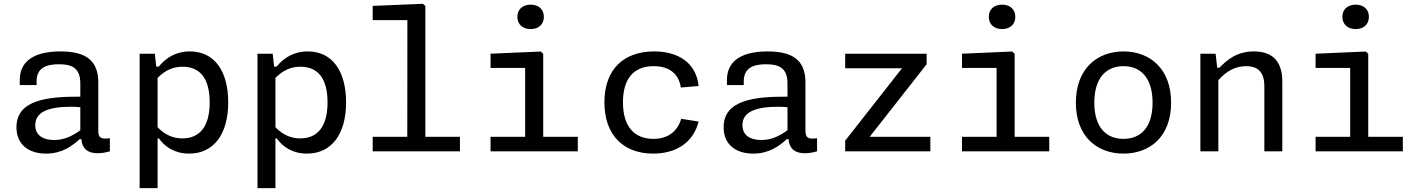

<svg xmlns="http://www.w3.org/2000/svg" viewBox="-20 -796 7480 1010"><path d="M298 -525.5C144.5 -525.5 84 -463.5 84 -375.5V-348.5H172.5V-370.5C173.5 -439 223 -457.5 288 -458C356 -458.5 402.5 -440 402.5 -357.5V-287.5C228 -288.5 66.5 -270 66.5 -126.5C66.5 -39 127 12 222 12C305 12 357.5 -26.5 399 -64H408C411.5 -23 432 10 494 10C513 10 534.5 7 558 0V-69C511 -62 497 -71.5 497 -108.5V-363C497 -484 423.5 -525.5 298 -525.5ZM165.5 -138C165.5 -208.5 237 -234.5 355 -234.5C370 -234.5 386.5 -233.5 402.5 -232V-111C360.5 -80.5 318.5 -59.5 264.5 -59.5C202.5 -59.5 165.5 -87 165.5 -138Z M1180.5 -257.5C1180.5 -421 1109 -525.5 979 -525.5C904.5 -525.5 852 -491 815 -445.5H802L794.5 -513.5H714.5V193.5H809V-68H815.5C848.5 -22.5 899.5 12 975 12C1104.5 12 1180.5 -90.5 1180.5 -257.5ZM809 -126.5V-386.5C852 -429.5 894.5 -445 940.5 -445C1033.5 -445 1083 -382 1083 -257.5C1083 -130 1030.5 -68 939 -68C894 -68 851 -83.5 809 -126.5Z M1800.5 -257.5C1800.5 -421 1729 -525.5 1599 -525.5C1524.5 -525.5 1472 -491 1435 -445.5H1422L1414.5 -513.5H1334.5V193.5H1429V-68H1435.5C1468.5 -22.5 1519.5 12 1595 12C1724.5 12 1800.5 -90.5 1800.5 -257.5ZM1429 -126.5V-386.5C1472 -429.5 1514.5 -445 1560.5 -445C1653.5 -445 1703 -382 1703 -257.5C1703 -130 1650.5 -68 1559 -68C1514 -68 1471 -83.5 1429 -126.5Z M1940.5 0H2399.5V-76.5H2217.5V-764.5L2205 -776L1940.5 -765V-690H2123L2122.5 -76.5H1940.5Z M2560.5 0H3019.5V-76.5H2837.5V-513L2825 -525L2560.5 -513.5V-438.5H2742.5V-76.5H2560.5ZM2771.5 -643C2812.5 -643 2841 -667.5 2841 -707.5C2841 -747.5 2812.5 -771.5 2771.5 -771.5C2730 -771.5 2701.5 -747.5 2701.5 -707.5C2701.5 -667.5 2730 -643 2771.5 -643Z M3655 -156.5 3563.5 -171C3542.5 -101.5 3491 -65.5 3416.5 -65.5C3319 -65.5 3257 -128 3257 -258C3257 -381 3312.5 -448 3418.5 -448C3493.5 -448 3549.5 -414.5 3561.5 -335.5L3655 -343.5C3642 -467 3546.5 -525.5 3421 -525.5C3266.5 -525.5 3159.5 -437 3159.5 -258C3159.5 -80 3264.5 12 3416 12C3533 12 3626.5 -43 3655 -156.5Z M4018 -525.5C3864.5 -525.5 3804 -463.5 3804 -375.5V-348.5H3892.5V-370.5C3893.5 -439 3943 -457.5 4008 -458C4076 -458.5 4122.5 -440 4122.5 -357.5V-287.5C3948 -288.5 3786.5 -270 3786.5 -126.5C3786.5 -39 3847 12 3942 12C4025 12 4077.5 -26.5 4119 -64H4128C4131.5 -23 4152 10 4214 10C4233 10 4254.5 7 4278 0V-69C4231 -62 4217 -71.5 4217 -108.5V-363C4217 -484 4143.5 -525.5 4018 -525.5ZM3885.5 -138C3885.5 -208.5 3957 -234.5 4075 -234.5C4090 -234.5 4106.5 -233.5 4122.5 -232V-111C4080.5 -80.5 4038.5 -59.5 3984.5 -59.5C3922.5 -59.5 3885.5 -87 3885.5 -138Z M4426 -513.5V-437H4725L4426 -56V0H4874V-76.5H4555L4854.5 -458V-513.5Z M5040.5 0H5499.5V-76.5H5317.5V-513L5305 -525L5040.5 -513.5V-438.5H5222.5V-76.5H5040.5ZM5251.5 -643C5292.5 -643 5321 -667.5 5321 -707.5C5321 -747.5 5292.5 -771.5 5251.5 -771.5C5210 -771.5 5181.5 -747.5 5181.5 -707.5C5181.5 -667.5 5210 -643 5251.5 -643Z M6140.5 -256C6140.5 -435.5 6028 -525.5 5890 -525.5C5752.5 -525.5 5639.5 -435.5 5639.5 -256C5639.5 -76 5752.5 12 5890 12C6028 12 6140.5 -76 6140.5 -256ZM6043 -256C6043 -125 5980 -65.5 5890 -65.5C5800 -65.5 5736.5 -125 5736.5 -256C5736.5 -387 5800 -448 5890 -448C5980 -448 6043 -387 6043 -256Z M6725.5 0V-367.5C6725.5 -479 6668 -525.5 6576.5 -525.5C6489.5 -525.5 6436 -483.5 6395.5 -440H6383L6374.5 -513.5H6294.5V0H6389V-374C6427.5 -418.5 6475.5 -448 6535.5 -448C6587.5 -448 6631 -426 6631 -342.5V0Z M6900.5 0H7359.5V-76.5H7177.5V-513L7165 -525L6900.5 -513.5V-438.5H7082.5V-76.5H6900.5ZM7111.5 -643C7152.5 -643 7181 -667.5 7181 -707.5C7181 -747.5 7152.5 -771.5 7111.5 -771.5C7070 -771.5 7041.5 -747.5 7041.5 -707.5C7041.5 -667.5 7070 -643 7111.5 -643Z"/></svg>

Font: Monaspace Neon
Style: Regular
Weight: 400
Designer: Riley Cran & the Lettermatic Team
Foundry: Lettermatic
Version: Version 1.200 (Monaspace Neon)